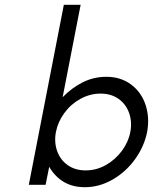

<svg xmlns="http://www.w3.org/2000/svg" viewBox="-20 -770 637 800"><path d="M185 -75 170 0H100L246 -750H316L241 -365Q280 -405 325.5 -427.5Q371 -450 423 -450Q483 -450 526 -418Q569 -386 586.5 -333Q604 -280 593 -220Q581 -160 543 -107Q505 -54 449.5 -22Q394 10 334 10Q282 10 245 -12.5Q208 -35 185 -75ZM523 -220Q531 -262 518 -299Q505 -336 474 -358Q443 -380 399 -380Q355 -380 315 -358Q275 -336 248 -299Q221 -262 213 -220Q205 -178 218 -141Q231 -104 262 -82Q293 -60 337 -60Q381 -60 420.5 -82Q460 -104 487.5 -141Q515 -178 523 -220Z"/></svg>

Font: Teachers[wght] Italic
Style: Regular
Weight: 400
Designer: Alfredo Marco Pradil & Chank Diesel
Version: Version 1.000;Glyphs 3.1.2 (3151)